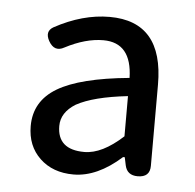

<svg xmlns="http://www.w3.org/2000/svg" viewBox="-37 -847 460 452"><g transform="rotate(5 192.5 -620.5)"><path d="M152 -432Q103 -432 72.5 -461Q42 -490 42 -537Q42 -596 95 -627.5Q148 -659 264 -670Q262 -753 195 -753Q153 -753 105 -728Q82 -715 68 -740Q56 -762 75 -773Q141 -809 205 -809Q332 -809 332 -660V-550V-468Q332 -441 303 -441Q278 -441 273 -464L269 -483H265Q208 -432 152 -432ZM173 -487Q215 -487 264 -532V-627Q183 -618 143 -596Q109 -575 109 -543Q109 -487 173 -487Z"/></g></svg>

Font: GenSenRounded TW R
Style: Regular
Weight: 400
Version: Version 1.501;PS 1;hotconv 16.6.51;makeotf.lib2.5.65220